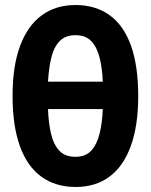

<svg xmlns="http://www.w3.org/2000/svg" viewBox="-20 -729 600 764"><path d="M281 15Q201 15 144.5 -26Q88 -67 59 -148Q30 -229 30 -347Q30 -466 60 -546.5Q90 -627 146 -668Q202 -709 280 -709Q361 -709 417 -668Q473 -627 501.5 -546.5Q530 -466 530 -347Q530 -229 500.5 -148Q471 -67 415.5 -26Q360 15 281 15ZM280 -105Q321 -105 343.5 -130Q366 -155 376.5 -198Q387 -241 389 -295H171Q173 -240 183 -197Q193 -154 216 -129.5Q239 -105 280 -105ZM171 -404H389Q387 -457 376.5 -499Q366 -541 343.5 -565Q321 -589 280 -589Q240 -589 217 -565Q194 -541 184 -499Q174 -457 171 -404Z"/></svg>

Font: Ubuntu Sans Mono
Style: Bold
Weight: 700
Monospace: yes
Designer: Dalton Maag Ltd
Foundry: Dalton Maag Ltd
Version: Version 1.006